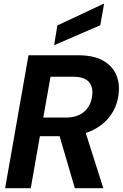

<svg xmlns="http://www.w3.org/2000/svg" viewBox="-20 -991 646 1011"><path d="M7 0 130 -700H391Q473 -700 522.5 -672Q572 -644 592 -597Q612 -550 604 -493Q597 -432 561.5 -382.5Q526 -333 464 -303.5Q402 -274 315 -274H190L142 0ZM374 0 284 -308H426L524 0ZM208 -372H326Q388 -372 423.5 -403Q459 -434 465 -486Q472 -532 448 -559.5Q424 -587 364 -587H246ZM265 -753 282 -857 525 -971H528L508 -858Z"/></svg>

Font: DM Sans 36pt
Style: Bold Italic
Weight: 700
Italic angle: -10°
Designer: Colophon Foundry, Jonny Pinhorn
Foundry: Colophon Foundry
Version: Version 4.004;gftools[0.9.30]